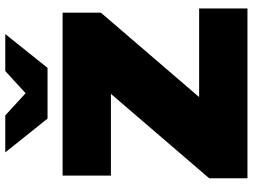

<svg xmlns="http://www.w3.org/2000/svg" viewBox="-135 -822 957 727"><g transform="rotate(-90 343.5 -458.5)"><path d="M32 0V-145L422 -599L451 -517H42V-700H659V-555L269 -101L240 -183H675V0ZM258 -757 130 -917H270L412 -787H296L438 -917H578L450 -757Z"/></g></svg>

Font: MOST Montserrat Black
Style: Regular
Weight: 900
Designer: Julieta Ulanovsky
Foundry: Julieta Ulanovsky
Version: Version 8.000;March 11, 2024;FontCreator 15.0.0.2926 64-bit